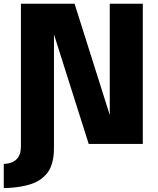

<svg xmlns="http://www.w3.org/2000/svg" viewBox="-52 -757 829 1010"><path d="M-32.2 232.4V105.5Q58.1 101.6 58.1 12.7V-737.3H340.3L525.4 -151.9V-737.3H699.2V0H414.6L231.9 -576.2V12.7Q231.9 38.6 230.2 58.3Q228.5 78.1 221.9 101.6Q215.3 125 204.3 142.3Q193.4 159.7 173.6 177Q153.8 194.3 126.5 205.6Q99.1 216.8 58.8 224.1Q18.6 231.4 -32.2 232.4Z"/></svg>

Font: Epilogue ExtraBold
Style: Regular
Weight: 800
Designer: Tyler Finck
Foundry: Etcetera Type Co
Version: Version 2.112